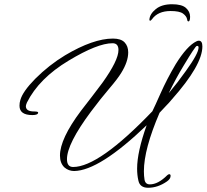

<svg xmlns="http://www.w3.org/2000/svg" viewBox="-20 -786 975 906"><path d="M679 100Q640 100 633 66Q627 40 627 10Q627 -69 672 -195Q449 19 330 21Q304 21 284 4Q263 -16 263 -52Q263 -131 362 -263Q388 -296 413 -329Q438 -362 463 -395Q539 -501 539 -550Q539 -582 511 -582Q440 -582 304 -500Q164 -416 107 -302Q102 -290 102 -285Q102 -260 141 -260Q160 -260 160 -255Q160 -243 133 -243Q72 -243 72 -287Q72 -302 76 -314Q87 -354 146 -414Q211 -479 287 -525Q420 -604 513 -604Q551 -604 568 -586Q585 -568 585 -539Q585 -495 552 -442Q535 -414 496 -368.5Q457 -323 409 -259Q296 -107 296 -35Q296 2 325 2Q447 2 699 -261Q705 -273 714.5 -294Q724 -315 737 -344Q768 -414 809 -483Q863 -570 907 -591Q913 -594 918 -594Q935 -594 935 -567Q935 -479 791 -317Q778 -301 762 -285L733 -254Q659 -82 659 22Q659 44 662 62Q666 84 687 84Q726 84 769 41Q774 36 779 36Q785 36 785 44Q785 58 768 70Q725 100 679 100ZM776 -346Q818 -396 857 -451Q917 -534 917 -562Q917 -571 908 -569Q901 -567 847 -477Q828 -446 810.5 -413.5Q793 -381 776 -346ZM792 -766Q838 -766 857.5 -748.5Q877 -731 877 -707Q877 -685 869 -685Q864 -685 863 -695Q860 -710 843.5 -722Q827 -734 785 -734Q725 -734 697 -695Q691 -687 687.5 -688.5Q684 -690 685 -694Q687 -720 715 -743Q743 -766 792 -766Z"/></svg>

Font: Whisper
Style: Regular
Weight: 400
Designer: Robert E. Leuschke
Foundry: Robert E. Leuschke
Version: Version 1.010; ttfautohint (v1.8.4.7-5d5b)